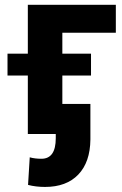

<svg xmlns="http://www.w3.org/2000/svg" viewBox="-20 -548 498 785"><path d="M453.6 -414.1H234.9V0H93.8V-528.3H453.6ZM352.1 -239.3H10.7V-328.6H352.1ZM349.6 -123V22.5Q348.6 115.2 300 165.8Q251.5 216.3 164.1 216.3Q126.5 216.3 94.7 208L101.6 95.2Q122.6 101.1 149.4 101.1Q208 101.1 208 17.1V-123Z"/></svg>

Font: SteelSelectRoboto
Style: Roboto-Bold
Weight: 700
Designer: Google
Version: Version 2.137; 2017